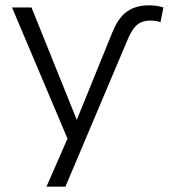

<svg xmlns="http://www.w3.org/2000/svg" viewBox="-20 -519 632 719"><path d="M402 -401Q416 -435 434.5 -456.5Q453 -478 478.5 -488.5Q504 -499 537 -499Q555 -499 567.5 -497Q580 -495 592 -491L581 -436Q573 -439 562.5 -440.5Q552 -442 544 -442Q523 -442 507.5 -435Q492 -428 480 -411.5Q468 -395 456 -366L225 180H154L242 -21V22L25 -491H98L272 -59H263Z"/></svg>

Font: Nunito Sans 9pt Light
Style: Regular
Weight: 300
Version: Version 3.101;gftools[0.9.27]